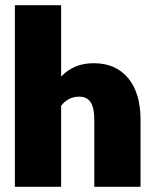

<svg xmlns="http://www.w3.org/2000/svg" viewBox="-20 -715 573 735"><path d="M518 -256V0H341V-256Q341 -302 327 -323.5Q313 -345 283 -345Q241 -345 214 -310V0H37V-695H214V-422Q238 -447 268.5 -460Q299 -473 339 -473Q423 -473 470.5 -416Q518 -359 518 -256Z"/></svg>

Font: Fira Sans Extra Condensed ExtraBold
Style: Regular
Weight: 800
Width: 1
Designer: Carrois Corporate & Edenspiekermann AG
Foundry: Carrois Corporate GbR & Edenspiekermann AG
Version: Version 4.203